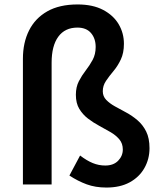

<svg xmlns="http://www.w3.org/2000/svg" viewBox="-20 -829 724 863"><path d="M458 14Q409 14 369.5 -0.5Q330 -15 292 -40L340 -130Q370 -107 397 -96Q424 -85 453 -85Q490 -85 511 -106.5Q532 -128 532 -157Q532 -184 516.5 -202.5Q501 -221 477 -235Q453 -249 426 -263.5Q399 -278 375.5 -296Q352 -314 336.5 -339.5Q321 -365 321 -403Q321 -438 334.5 -464Q348 -490 365.5 -512.5Q383 -535 396.5 -560Q410 -585 410 -618Q410 -656 389 -680.5Q368 -705 328 -705Q272 -705 242 -664Q212 -623 212 -547V0H83V-565Q83 -637 110.5 -692Q138 -747 192.5 -778Q247 -809 329 -809Q397 -809 443.5 -784.5Q490 -760 513.5 -720Q537 -680 537 -632Q537 -591 523 -561.5Q509 -532 490 -509.5Q471 -487 456.5 -465.5Q442 -444 442 -419Q442 -396 457.5 -380Q473 -364 496.5 -351Q520 -338 547 -323.5Q574 -309 598 -288.5Q622 -268 637 -238Q652 -208 652 -163Q652 -114 629 -73.5Q606 -33 563 -9.5Q520 14 458 14Z"/></svg>

Font: Noto Sans SC Thin SemiBold
Style: Regular
Weight: 600
Version: Version 2.004-H2;hotconv 1.0.118;makeotfexe 2.5.65603